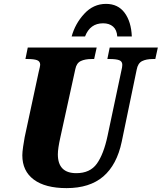

<svg xmlns="http://www.w3.org/2000/svg" viewBox="-20 -959 833 989"><path d="M95 -159Q95 -175 99 -203Q103 -231 107 -252L179 -587Q187 -619 187 -625Q187 -643 171 -649Q155 -655 122 -655H111L123 -714H478L465 -655H453Q418 -655 396 -644.5Q374 -634 368 -603L291 -252Q278 -194 278 -164Q278 -67 373 -67Q444 -67 479 -116Q514 -165 534 -259L605 -594Q610 -614 610 -625Q610 -643 594 -649Q578 -655 545 -655H533L545 -714H793L780 -655H768Q733 -655 711.5 -644Q690 -633 684 -600L607 -229Q582 -110 512 -50Q442 10 323 10Q213 10 154 -34Q95 -78 95 -159ZM526 -939Q588 -939 622 -893Q656 -847 659 -771H584Q582 -805 562.5 -822Q543 -839 511 -839Q444 -839 418 -771H349Q367 -837 414 -888Q461 -939 526 -939Z"/></svg>

Font: Noto Serif NarrowBlack
Style: Italic
Weight: 900
Width: 4
Italic angle: -12°
Designer: Monotype Design Team
Foundry: Monotype Imaging Inc.
Version: Version 1.001